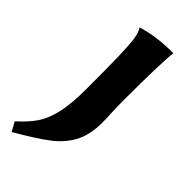

<svg xmlns="http://www.w3.org/2000/svg" viewBox="-229 -456 684 684"><g transform="rotate(45 112.5 -114.0)"><path d="M-28 154Q8 122 29 91Q50 60 60.5 13.5Q71 -33 71 -106Q71 -221 69.5 -274.5Q68 -328 64 -355Q60 -382 50 -397Q87 -408 122 -412.5Q157 -417 200 -417Q193 -357 193 -172L194 -120Q196 -88 196 -63Q196 -2 174 39.5Q152 81 110.5 112.5Q69 144 -9 189Z"/></g></svg>

Font: Mirza
Style: Bold
Weight: 700
Designer: Arabic design by Kourosh Beigpour, Latin design by Eduardo Tunni, engineering by Lasse Fister
Version: Version 1.0010g